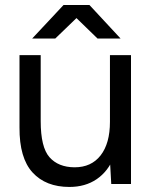

<svg xmlns="http://www.w3.org/2000/svg" viewBox="-20 -736 616 768"><path d="M419.8 -94.4V-515.4H504V0H425ZM278 -66.8Q345.2 -66.6 382.5 -114.5Q419.8 -162.4 419.8 -248.8H460Q460 -166.8 436.1 -108.5Q412.2 -50.2 366.6 -19.2Q321 11.8 257.6 11.8Q163.2 11.8 110.2 -46.1Q57.2 -104 58 -226.4V-251.4H142.8Q142.8 -146.8 178.1 -107Q213.4 -67.2 278 -66.8ZM58 -515.4H142.8V-251.4H58ZM235.2 -712.8V-716H337.8L462.2 -582H370ZM234.2 -716H336.8V-712.8L201.2 -582H108.8Z"/></svg>

Font: 寒蝉端黑体 Light
Style: Regular
Weight: 300
Designer: ChillDuanSans {Warren2060}; 
Source Han Sans {Ryoko NISHIZUKA 西塚涼子 (kana, bopomofo & ideographs); Paul D. Hunt (Latin, G
Foundry: ChillType&Adobe
Version: Version 1.300;Glyphs 3.3 (3306)